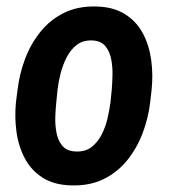

<svg xmlns="http://www.w3.org/2000/svg" viewBox="-20 -558 523 588"><path d="M28.8 -244.6 33.7 -282.7Q39.6 -332 57.1 -378.4Q74.7 -424.8 104.5 -461.4Q134.3 -498 176.5 -518.8Q218.8 -539.6 274.4 -538.1Q327.1 -537.1 362.8 -514.6Q398.4 -492.2 417.7 -455.6Q437 -418.9 443.1 -374Q449.2 -329.1 444.3 -283.2L439.9 -244.6Q434.1 -195.3 416.3 -148.9Q398.4 -102.5 368.7 -66.2Q338.9 -29.8 296.9 -9.3Q254.9 11.2 199.7 9.8Q146 8.8 110.8 -13.7Q75.7 -36.1 56.2 -72.8Q36.6 -109.4 30.5 -154.1Q24.4 -198.7 28.8 -244.6ZM156.2 -283.2 152.3 -243.7Q150.4 -225.6 149.4 -200.9Q148.4 -176.3 152.8 -152.3Q157.2 -128.4 170.4 -112.1Q183.6 -95.7 210 -94.2Q239.7 -92.3 259.3 -106.9Q278.8 -121.6 291 -145.3Q303.2 -168.9 309.3 -195.6Q315.4 -222.2 318.4 -245.1L322.3 -284.2Q323.7 -301.8 324.5 -326.7Q325.2 -351.6 320.8 -375.5Q316.4 -399.4 303.2 -416Q290 -432.6 263.7 -434.1Q234.9 -435.5 215.6 -420.9Q196.3 -406.2 184.1 -382.3Q171.9 -358.4 165.3 -332Q158.7 -305.7 156.2 -283.2Z"/></svg>

Font: Roboto Condensed SemiBold
Style: Italic
Weight: 600
Italic angle: -12°
Designer: Christian Robertson
Foundry: Google
Version: Version 3.008; 2023